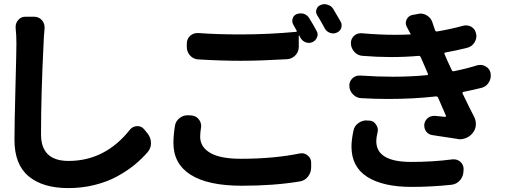

<svg xmlns="http://www.w3.org/2000/svg" viewBox="-20 -874 2514 953"><path d="M57.6 -735.4Q57.6 -738.3 57.6 -741.2Q57.6 -759.8 70.3 -774.4Q84 -791 105.5 -791Q106.4 -791 106.4 -791H151.4Q173.8 -790 188.5 -773.4Q201.2 -757.8 201.2 -739.3Q201.2 -736.3 201.2 -732.4Q197.3 -692.4 196.3 -658.2Q183.6 -403.3 183.6 -207Q183.6 -75.2 320.3 -75.2Q502 -75.2 625 -230.5Q638.7 -247.1 660.2 -248Q661.1 -248 662.1 -248Q682.6 -248 695.3 -232.4L712.9 -210.9Q729.5 -189.5 729.5 -163.1Q729.5 -139.6 713.9 -120.1Q683.6 -85 647 -55.2Q610.4 -25.4 561.5 1.5Q512.7 28.3 450.2 43.9Q387.7 59.6 319.3 59.6Q192.4 59.6 122.1 1Q51.8 -57.6 51.8 -179.7Q51.8 -252.9 56.6 -437Q61.5 -621.1 61.5 -658.2Q61.5 -698.2 57.6 -735.4Z M848.6 -251Q852.5 -274.4 873 -289.1Q889.6 -301.8 911.1 -301.8Q914.1 -301.8 917 -301.8L932.6 -300.8Q955.1 -297.9 967.8 -280.3Q978.5 -265.6 978.5 -248Q978.5 -243.2 977.5 -238.3Q973.6 -215.8 973.6 -195.3Q973.6 -144.5 1023.4 -115.2Q1073.2 -85.9 1175.8 -85.9Q1337.9 -85.9 1467.8 -112.3Q1472.7 -113.3 1478.5 -113.3Q1494.1 -113.3 1506.8 -102.5Q1524.4 -88.9 1524.4 -67.4V-43Q1524.4 -17.6 1508.8 2.4Q1493.2 22.5 1468.8 26.4Q1341.8 47.9 1180.7 47.9Q1012.7 47.9 926.8 -6.3Q840.8 -60.5 840.8 -164.1Q840.8 -204.1 848.6 -251ZM1435.5 -752Q1427.7 -766.6 1432.6 -782.2Q1437.5 -797.9 1452.1 -803.7Q1461.9 -807.6 1471.7 -807.6Q1479.5 -807.6 1487.3 -805.7Q1504.9 -799.8 1514.6 -784.2Q1533.2 -754.9 1550.8 -721.7Q1556.6 -712.9 1556.6 -703.1Q1556.6 -696.3 1553.7 -689.5Q1547.9 -672.9 1531.2 -665Q1522.5 -661.1 1512.7 -661.1Q1504.9 -661.1 1497.1 -664.1Q1479.5 -670.9 1470.7 -687.5Q1468.8 -692.4 1465.8 -697.3Q1465.8 -698.2 1464.4 -697.8Q1462.9 -697.3 1462.9 -696.3V-641.6Q1462.9 -617.2 1446.3 -599.6Q1429.7 -582 1405.3 -580.1Q1269.5 -572.3 1176.8 -572.3Q1074.2 -572.3 964.8 -579.1Q940.4 -580.1 923.8 -598.1Q907.2 -616.2 907.2 -640.6V-657.2Q907.2 -680.7 923.8 -696.3Q939.5 -710 960 -710Q961.9 -710 964.8 -710Q1056.6 -703.1 1175.8 -703.1Q1309.6 -703.1 1449.2 -715.8Q1451.2 -715.8 1452.6 -717.8Q1454.1 -719.7 1452.1 -722.7Q1443.4 -738.3 1435.5 -752ZM1554.7 -797.9Q1548.8 -806.6 1548.8 -816.4Q1548.8 -821.3 1550.8 -827.1Q1555.7 -842.8 1570.3 -848.6Q1580.1 -853.5 1590.8 -853.5Q1597.7 -853.5 1605.5 -850.6Q1624 -845.7 1633.8 -830.1Q1652.3 -799.8 1670.9 -766.6Q1675.8 -757.8 1675.8 -749Q1675.8 -742.2 1673.8 -735.4Q1668 -718.8 1651.4 -711.9Q1642.6 -708 1633.8 -708Q1626 -708 1618.2 -710.9Q1600.6 -716.8 1591.8 -733.4Q1573.2 -768.6 1554.7 -797.9Z M1734.4 -225.6Q1739.3 -250 1759.8 -263.7Q1778.3 -276.4 1798.8 -276.4Q1802.7 -276.4 1805.7 -275.4H1814.5Q1835.9 -273.4 1846.7 -254.9Q1855.5 -242.2 1855.5 -228.5Q1855.5 -221.7 1853.5 -214.8Q1847.7 -190.4 1847.7 -173.8Q1847.7 -70.3 2020.5 -70.3Q2129.9 -70.3 2225.6 -83Q2229.5 -83 2233.4 -83Q2251 -83 2264.6 -71.3Q2281.2 -56.6 2281.2 -34.2L2280.3 -22.5Q2279.3 2.9 2262.7 21.5Q2246.1 40 2221.7 43Q2121.1 53.7 2023.4 53.7Q1880.9 53.7 1802.7 3.9Q1724.6 -45.9 1724.6 -146.5Q1724.6 -179.7 1734.4 -225.6ZM2348.6 -549.8Q2356.4 -551.8 2364.3 -551.8Q2377.9 -551.8 2389.6 -544.9Q2410.2 -534.2 2415 -511.7Q2416 -504.9 2416 -498Q2416 -481.4 2407.2 -466.8Q2395.5 -445.3 2372.1 -438.5Q2334 -428.7 2280.3 -418Q2273.4 -416 2276.4 -409.2Q2308.6 -341.8 2334 -293Q2341.8 -277.3 2341.8 -259.8Q2341.8 -255.9 2341.8 -252Q2339.8 -230.5 2326.2 -213.9Q2312.5 -196.3 2292 -188.5Q2277.3 -182.6 2262.7 -182.6Q2256.8 -182.6 2250 -184.6Q2186.5 -194.3 2127.9 -203.1Q2108.4 -205.1 2095.7 -220.7Q2085.9 -234.4 2085.9 -250Q2085.9 -252.9 2085.9 -256.8Q2088.9 -276.4 2103.5 -288.1Q2117.2 -298.8 2133.8 -298.8Q2136.7 -298.8 2139.6 -298.8Q2147.5 -297.9 2164.6 -296.4Q2181.6 -294.9 2189.5 -293.9Q2191.4 -293.9 2192.9 -295.9Q2194.3 -297.9 2193.4 -299.8L2154.3 -389.6Q2151.4 -395.5 2144.5 -395.5Q2032.2 -382.8 1908.2 -382.8Q1842.8 -382.8 1773.4 -386.7Q1749 -387.7 1732.4 -405.3Q1713.9 -423.8 1713.9 -449.2Q1713.9 -470.7 1729.5 -485.4Q1744.1 -499 1764.6 -499Q1766.6 -499 1768.6 -499Q1853.5 -493.2 1930.7 -493.2Q2019.5 -493.2 2099.6 -501Q2106.4 -502 2103.5 -508.8L2089.8 -541L2068.4 -589.8Q2065.4 -596.7 2058.6 -596.7Q1991.2 -590.8 1921.9 -590.8Q1852.5 -590.8 1781.2 -596.7Q1756.8 -597.7 1740.2 -615.2Q1721.7 -634.8 1721.7 -660.2Q1721.7 -680.7 1736.3 -695.3Q1751 -709 1770.5 -709Q1772.5 -709 1775.4 -709Q1865.2 -701.2 1941.4 -701.2Q1981.4 -701.2 2018.6 -703.1Q2018.6 -704.1 2018.6 -704.1Q2008.8 -723.6 2000 -739.3Q1994.1 -749 1994.1 -759.8Q1994.1 -768.6 1998 -776.4Q2006.8 -795.9 2027.3 -799.8L2054.7 -804.7Q2061.5 -806.6 2067.4 -806.6Q2084 -806.6 2099.6 -796.9Q2120.1 -784.2 2127 -760.7Q2132.8 -743.2 2139.6 -723.6Q2142.6 -716.8 2149.4 -717.8Q2218.8 -729.5 2278.3 -746.1Q2286.1 -748 2293 -748Q2306.6 -748 2319.3 -741.2Q2338.9 -729.5 2342.8 -707Q2344.7 -701.2 2344.7 -695.3Q2344.7 -678.7 2335 -663.1Q2322.3 -642.6 2298.8 -636.7Q2244.1 -623 2190.4 -613.3Q2183.6 -612.3 2186.5 -605.5L2202.1 -569.3L2222.7 -525.4Q2225.6 -518.6 2232.4 -520.5Q2295.9 -533.2 2348.6 -549.8Z"/></svg>

Font: Gen Jyuu Gothic P Bold
Style: Bold
Weight: 700
Designer: [Source Han Sans]
Ryoko NISHIZUKA  (kana & ideographs); Paul D. Hunt (Latin, Greek & Cyrillic); Wenlong ZHANG  (bopomofo
Version: Version 1.002.20150607